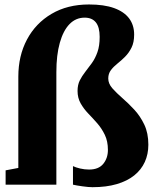

<svg xmlns="http://www.w3.org/2000/svg" viewBox="-20 -806 669 838"><path d="M383.5 11Q366.5 11 339.8 7.2Q313 3.5 298.5 0V-81Q310.5 -75 329.8 -70.5Q349 -66 369 -66Q410.5 -66 430.8 -91Q451 -116 451 -151.5Q451 -189.5 437.5 -217.5Q424 -245.5 404.5 -267.8Q385 -290 365.2 -310.5Q345.5 -331 332 -354.8Q318.5 -378.5 318.5 -409Q318.5 -435.5 328.2 -455Q338 -474.5 352.2 -492.5Q366.5 -510.5 381 -530.8Q395.5 -551 405.2 -578.2Q415 -605.5 415 -645Q415 -688 398.2 -708.5Q381.5 -729 349.5 -729Q311 -729 283.5 -700.8Q256 -672.5 241 -619.2Q226 -566 226 -491V0H4.5V-62.5L60 -73V-471.5Q60 -562.5 97.8 -633.5Q135.5 -704.5 205 -745.5Q274.5 -786.5 368.5 -786.5Q434 -786.5 477.8 -770.8Q521.5 -755 543.5 -725.8Q565.5 -696.5 565.5 -655Q565.5 -621 554 -598Q542.5 -575 526 -558.5Q509.5 -542 492.5 -528.5Q475.5 -515 464 -499.8Q452.5 -484.5 452.5 -463.5Q452.5 -441 470.2 -420.8Q488 -400.5 514 -378Q540 -355.5 566 -327.5Q592 -299.5 609.8 -262.2Q627.5 -225 627.5 -174.5Q627.5 -133 612 -99Q596.5 -65 566 -40.5Q535.5 -16 489.8 -2.5Q444 11 383.5 11Z"/></svg>

Font: Merriweather 28pt Black
Style: Regular
Weight: 900
Version: Version 2.100